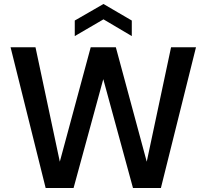

<svg xmlns="http://www.w3.org/2000/svg" viewBox="-20 -943 1036 963"><path d="M33 0ZM33 0ZM787 0H647L498 -546L349 0H209L33 -706H158L280 -132L435 -706H561L716 -132L838 -706H963ZM641 -762 499 -846 355 -762V-840L499 -923L641 -840Z"/></svg>

Font: Ulagadi Sans Medium
Style: Regular
Weight: 500
Designer: Ninad Kale (Devanagari), Jonny Pinhorn (Latin)
Foundry: Indian Type Foundry
Version: Version 3.01;March 29, 2020;FontCreator 12.0.0.2522 64-bit; 